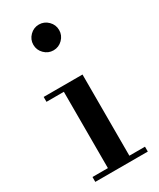

<svg xmlns="http://www.w3.org/2000/svg" viewBox="-188 -791 705 852"><g transform="rotate(-30 165.0 -365.0)"><path d="M114 -15V-425H224V-15ZM35 0V-25H304V0ZM25 -416V-441H224V-416ZM167 -598Q140 -598 120.5 -617.5Q101 -637 101 -664Q101 -691 120.5 -710.5Q140 -730 167 -730Q194 -730 213.5 -710.5Q233 -691 233 -664Q233 -637 213.5 -617.5Q194 -598 167 -598Z"/></g></svg>

Font: Libre Bodoni
Style: Regular
Weight: 400
Designer: Pablo Impallari, Rodrigo Fuenzalida
Foundry: Impallari Type
Version: Version 2.005;gftools[0.9.23]